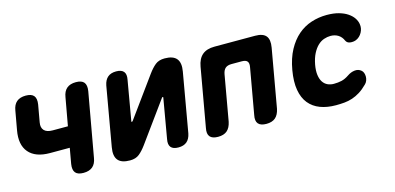

<svg xmlns="http://www.w3.org/2000/svg" viewBox="-57 -885 2515 1221"><g transform="rotate(-15 1200.0 -275.0)"><path d="M373 10Q335 10 320 -8.5Q305 -27 311 -65L329 -167H199Q104 -167 60.5 -218Q17 -269 34 -362L56 -485Q62 -523 84 -541.5Q106 -560 144 -560Q182 -560 197 -541.5Q212 -523 206 -485L186 -372Q180 -339 197 -320.5Q214 -302 253 -302H353L386 -485Q392 -523 414 -541.5Q436 -560 474 -560Q512 -560 527 -541.5Q542 -523 536 -485L461 -65Q455 -27 433 -8.5Q411 10 373 10Z M588 -101 656 -490Q663 -525 683.5 -542.5Q704 -560 739 -560Q774 -560 788.5 -542.5Q803 -525 796 -490L751 -230Q750 -227 750.5 -225.5Q751 -224 753 -224Q755 -224 757 -225.5Q759 -227 761 -230L949 -489Q973 -522 996.5 -541Q1020 -560 1058 -560Q1114 -560 1136.5 -532.5Q1159 -505 1149 -449L1081 -60Q1074 -25 1053.5 -7.5Q1033 10 998 10Q963 10 948.5 -7.5Q934 -25 941 -60L986 -320Q987 -323 986 -324.5Q985 -326 983 -326Q981 -326 979.5 -324.5Q978 -323 976 -320L788 -61Q764 -28 740.5 -9Q717 10 679 10Q623 10 600.5 -17.5Q578 -45 588 -101Z M1259 10Q1221 10 1205.5 -8.5Q1190 -27 1198 -65L1266 -450Q1275 -501 1304 -525.5Q1333 -550 1384 -550H1652Q1703 -550 1723 -525.5Q1743 -501 1734 -450L1666 -65Q1658 -27 1636.5 -8.5Q1615 10 1577 10Q1539 10 1523.5 -8.5Q1508 -27 1516 -65L1569 -365Q1574 -391 1564 -403Q1554 -415 1528 -415H1460Q1434 -415 1420 -403Q1406 -391 1401 -365L1348 -65Q1340 -27 1318.5 -8.5Q1297 10 1259 10Z M1824 -278Q1837 -353 1866 -406.5Q1895 -460 1934.5 -494Q1974 -528 2023 -544Q2072 -560 2125 -560Q2170 -560 2204 -550.5Q2238 -541 2261.5 -525Q2285 -509 2298 -489.5Q2311 -470 2314 -450Q2319 -421 2304.5 -394.5Q2290 -368 2264 -357Q2246 -350 2225.5 -352.5Q2205 -355 2197 -372Q2186 -398 2164.5 -411.5Q2143 -425 2114 -425Q2093 -425 2071 -417.5Q2049 -410 2030 -392Q2011 -374 1996 -345Q1981 -316 1973 -274Q1966 -235 1970 -206.5Q1974 -178 1986 -160Q1998 -142 2016.5 -133.5Q2035 -125 2057 -125Q2085 -125 2108.5 -130.5Q2132 -136 2157 -153Q2180 -169 2205 -172Q2230 -175 2248 -160Q2257 -153 2261 -141.5Q2265 -130 2265 -117Q2265 -104 2260 -91Q2255 -78 2245 -69Q2219 -43 2194 -27.5Q2169 -12 2143.5 -3.5Q2118 5 2091 7.5Q2064 10 2035 10Q1977 10 1932 -7Q1887 -24 1858.5 -59Q1830 -94 1820.5 -148.5Q1811 -203 1824 -278Z"/></g></svg>

Font: Maple Mono NL ExtraBold
Style: Italic
Weight: 800
Italic angle: -10°
Monospace: yes
Designer: subframe7536
Version: Version 7.000